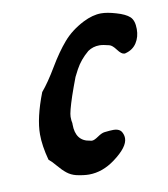

<svg xmlns="http://www.w3.org/2000/svg" viewBox="-61 -521 500 571"><g transform="rotate(-10 189.0 -236.0)"><path d="M334 -339.8Q332 -338.9 329.1 -338.9Q320.3 -338.9 309.1 -354Q297.9 -369.1 289.1 -371.1Q270.5 -376 259.8 -376Q240.2 -376 224.6 -365.2Q210.9 -353.5 201.7 -342.3Q192.4 -331.1 184.6 -316.9Q176.8 -302.7 173.8 -295.9Q170.9 -289.1 163.6 -268.6Q156.2 -248 154.3 -242.2Q138.7 -195.3 138.7 -181.6Q138.7 -168.9 140.6 -162.1V-158.2Q140.6 -107.4 183.6 -101.6Q185.5 -100.6 189.5 -100.6Q196.3 -100.6 209 -109.4Q221.7 -118.2 230.5 -119.1Q248 -121.1 256.8 -121.1Q277.3 -121.1 283.2 -107.4Q287.1 -99.6 287.1 -90.8Q287.1 -64.5 242.2 -31.2Q204.1 -2.9 163.1 -2.9Q147.5 -2.9 125 -7.8Q109.4 -11.7 97.7 -21Q85.9 -30.3 73.7 -44.9Q61.5 -59.6 51.8 -67.4Q40 -111.3 40 -145.5Q40 -195.3 68.4 -268.6Q89.8 -293.9 114.7 -335.9Q139.6 -377.9 164.1 -406.2Q188.5 -434.6 226.6 -454.1Q255.9 -468.8 281.2 -468.8Q299.8 -468.8 326.2 -460.9Q353.5 -453.1 365.7 -441.9Q377.9 -430.7 377.9 -404.3Q377.9 -380.9 366.7 -363.3Q355.5 -345.7 334 -339.8Z"/></g></svg>

Font: Essays1743
Style: Italic
Weight: 500
Italic angle: -10°
Designer: Based on the typeface in a 1743 English translation of the essays of Montaigne.  PostScript/TrueType font designed by Jo
Version: Version 002.100